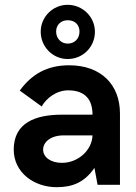

<svg xmlns="http://www.w3.org/2000/svg" viewBox="-20 -767 563 797"><path d="M261 -522C324 -522 374 -572 374 -635C374 -698 322 -747 261 -747C199 -747 149 -697 149 -635C149 -574 198 -522 261 -522ZM261 -586C234 -586 213 -607 213 -636C213 -663 232 -683 261 -683C292 -683 310 -663 310 -636C310 -607 290 -586 261 -586ZM237 -91C191 -91 159 -114 159 -146C159 -177 190 -205 244 -205H364C362 -144 305 -91 237 -91ZM215 10C280 10 330 -9 372 -70L385 0H478V-296C478 -415 400 -496 267 -496C175 -496 112 -459 62 -391L153 -325C172 -359 214 -392 263 -392C334 -392 364 -353 364 -291H237C128 -291 37 -258 37 -146C37 -50 122 10 215 10Z"/></svg>

Font: FREAK Grotesk Next
Style: Bold
Weight: 700
Width: 3
Designer: La Scuola Open Source
Foundry: La Scuola Open Source
Version: Version 1.000;PS 1.0;hotconv 1.0.72;makeotf.lib2.5.5900